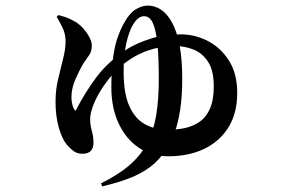

<svg xmlns="http://www.w3.org/2000/svg" viewBox="-20 -595 1040 688"><path d="M342 62Q405 31 445.5 -4.5Q486 -40 508.5 -84Q531 -128 540 -184Q549 -240 549 -312Q549 -383 545 -427Q541 -471 534 -495Q527 -519 517.5 -528Q508 -537 496 -537Q483 -537 471 -525.5Q459 -514 449 -492Q435 -459 429 -421Q423 -383 423 -338Q423 -260 443.5 -214.5Q464 -169 500 -149.5Q536 -130 582 -130Q613 -130 642 -136Q671 -142 695 -158.5Q719 -175 732.5 -206Q746 -237 746 -285Q746 -342 726 -373Q706 -404 674.5 -417Q643 -430 607 -430Q557 -430 510 -414Q463 -398 417 -361Q392 -340 371 -313.5Q350 -287 334.5 -260Q319 -233 311 -209Q303 -185 303 -169Q303 -151 306 -138.5Q309 -126 312 -114Q315 -102 315 -83Q315 -65 305.5 -54.5Q296 -44 275 -44Q258 -44 245.5 -52.5Q233 -61 219 -77Q202 -98 190.5 -138.5Q179 -179 179 -231Q179 -272 188 -310.5Q197 -349 206 -384Q215 -419 215 -447Q215 -474 203.5 -497Q192 -520 183 -535L190 -541Q214 -535 233 -526Q252 -517 264 -507Q281 -493 295 -471Q309 -449 309 -432Q309 -411 299.5 -397.5Q290 -384 277 -365Q265 -344 250.5 -311.5Q236 -279 236 -246Q236 -231 240 -217Q244 -203 251 -198Q284 -263 326 -319Q368 -375 437 -420Q469 -440 518.5 -456Q568 -472 627 -472Q678 -472 724 -448.5Q770 -425 800 -378.5Q830 -332 830 -262Q830 -189 798.5 -138.5Q767 -88 711.5 -61.5Q656 -35 583 -35Q523 -35 477 -66Q431 -97 405 -153Q379 -209 379 -282Q379 -347 385.5 -391Q392 -435 403 -465Q414 -495 427 -517Q446 -550 468 -562.5Q490 -575 509 -575Q534 -575 556 -561Q578 -547 595.5 -516Q613 -485 623 -435Q633 -385 633 -312Q633 -262 628 -219.5Q623 -177 612.5 -141Q602 -105 584 -74Q563 -36 533 -9Q503 18 458.5 37.5Q414 57 346 73Z"/></svg>

Font: Noto Serif HK ExtraLight
Style: Bold
Weight: 700
Version: Version 2.002-H1;hotconv 1.1.0;makeotfexe 2.6.0